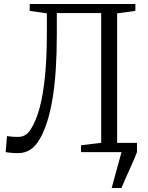

<svg xmlns="http://www.w3.org/2000/svg" viewBox="-20 -763 744 963"><path d="M540 180 589.5 0 564 -46.5H667V0Q655.5 30 642 60.2Q628.5 90.5 614.8 120.5Q601 150.5 589 180ZM70 5Q47 5 32.2 3.2Q17.5 1.5 8.5 0L15 -80.5Q23.5 -79 36.8 -77.8Q50 -76.5 72.5 -76.5Q85 -76.5 96 -80.5Q107 -84.5 116.5 -93Q126 -101.5 134.5 -115Q161 -156 178.8 -222.2Q196.5 -288.5 205.8 -382Q215 -475.5 215 -597.5V-696L129 -708.5V-743H659V-708.5L567.5 -696V-45.5L665 -34.5V0H386.5V-34.5L487.5 -46.5V-697.5H265V-592Q265 -496 259.8 -415.5Q254.5 -335 243.8 -269.8Q233 -204.5 217 -154Q201 -103.5 180 -66.5Q158.5 -29.5 132 -12.2Q105.5 5 70 5Z"/></svg>

Font: Merriweather 60pt Light
Style: Regular
Weight: 300
Version: Version 2.100